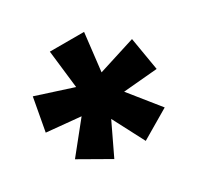

<svg xmlns="http://www.w3.org/2000/svg" viewBox="-110 -886 736 719"><g transform="rotate(-30 258.0 -526.5)"><path d="M332 -761 313 -597 474 -648 498 -505 350 -492 452 -365 328 -292 257 -428 192 -292 64 -365 166 -492 19 -506 45 -648 203 -597 184 -761Z"/></g></svg>

Font: Noto Sans Bengali SemiCondensed Black
Style: Regular
Weight: 900
Width: 4
Designer: Joana Ranito - Universal Thirst; Jelle Bosma - Monotype Design Team
Foundry: Universal Thirst ehf.
Version: Version 3.000; ttfautohint (v1.8.4.7-5d5b)